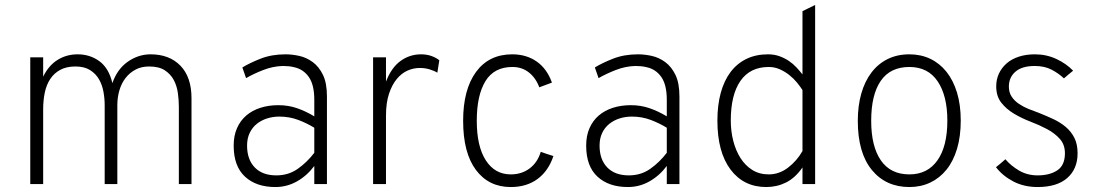

<svg xmlns="http://www.w3.org/2000/svg" viewBox="-20 -742 4433 774"><path d="M587 -523Q663 -523 707.5 -477Q752 -431 752 -346V0H701V-312Q701 -339 697 -367.5Q693 -396 680.5 -419.5Q668 -443 644.5 -458.5Q621 -474 581 -474Q550 -474 526.5 -461.5Q503 -449 486.5 -428Q470 -407 461.5 -378.5Q453 -350 453 -318V0H402V-318Q402 -345 397 -372.5Q392 -400 379 -422.5Q366 -445 343 -459.5Q320 -474 284 -474Q248 -474 223 -460.5Q198 -447 182.5 -423.5Q167 -400 160.5 -368.5Q154 -337 154 -301V0H102V-511H154V-433Q176 -478 212 -500.5Q248 -523 293 -523Q343 -523 381 -495Q419 -467 433 -407Q453 -464 495.5 -493.5Q538 -523 587 -523Z M1247 0V-73Q1218 -34 1177.5 -11Q1137 12 1090 12Q1013 12 967.5 -30Q922 -72 922 -155Q922 -195 935.5 -225.5Q949 -256 973 -276.5Q997 -297 1030 -307.5Q1063 -318 1102 -318Q1142 -318 1177 -306Q1212 -294 1247 -273V-340Q1247 -400 1225 -431.5Q1203 -463 1166 -471Q1154 -474 1143 -475Q1132 -476 1120 -476Q1080 -475 1040.5 -459.5Q1001 -444 972 -427Q968 -438 964.5 -448.5Q961 -459 957 -470Q986 -488 1030.5 -505.5Q1075 -523 1131 -523Q1158 -523 1187 -516.5Q1216 -510 1241 -491.5Q1266 -473 1282 -440Q1298 -407 1298 -353V0ZM1094 -35Q1143 -35 1180.5 -61.5Q1218 -88 1247 -126V-227Q1218 -245 1182.5 -258.5Q1147 -272 1106 -272Q1080 -272 1056.5 -264.5Q1033 -257 1015 -242.5Q997 -228 986.5 -206Q976 -184 976 -155Q976 -99 1007 -67Q1038 -35 1094 -35Z M1484 0V-511H1536V-413Q1558 -470 1595 -496.5Q1632 -523 1677 -523Q1701 -523 1720 -516Q1739 -509 1751 -499Q1749 -486 1747 -474Q1745 -462 1743 -449Q1730 -457 1711.5 -462.5Q1693 -468 1672 -468Q1647 -468 1623 -457.5Q1599 -447 1579.5 -423.5Q1560 -400 1548 -363.5Q1536 -327 1536 -275V0Z M2039 12Q1950 12 1898.5 -57Q1847 -126 1847 -255Q1847 -381 1899 -452Q1951 -523 2045 -523Q2102 -523 2143.5 -494Q2185 -465 2205 -409Q2192 -404 2179.5 -399.5Q2167 -395 2154 -390Q2140 -428 2112 -450Q2084 -472 2046 -472Q1972 -472 1937 -415Q1902 -358 1902 -255Q1902 -152 1938.5 -95.5Q1975 -39 2039 -39Q2083 -39 2115 -63Q2147 -87 2160 -130Q2173 -125 2185.5 -121Q2198 -117 2211 -113Q2191 -53 2147 -20.5Q2103 12 2039 12Z M2668 0V-73Q2639 -34 2598.5 -11Q2558 12 2511 12Q2434 12 2388.5 -30Q2343 -72 2343 -155Q2343 -195 2356.5 -225.5Q2370 -256 2394 -276.5Q2418 -297 2451 -307.5Q2484 -318 2523 -318Q2563 -318 2598 -306Q2633 -294 2668 -273V-340Q2668 -400 2646 -431.5Q2624 -463 2587 -471Q2575 -474 2564 -475Q2553 -476 2541 -476Q2501 -475 2461.5 -459.5Q2422 -444 2393 -427Q2389 -438 2385.5 -448.5Q2382 -459 2378 -470Q2407 -488 2451.5 -505.5Q2496 -523 2552 -523Q2579 -523 2608 -516.5Q2637 -510 2662 -491.5Q2687 -473 2703 -440Q2719 -407 2719 -353V0ZM2515 -35Q2564 -35 2601.5 -61.5Q2639 -88 2668 -126V-227Q2639 -245 2603.5 -258.5Q2568 -272 2527 -272Q2501 -272 2477.5 -264.5Q2454 -257 2436 -242.5Q2418 -228 2407.5 -206Q2397 -184 2397 -155Q2397 -99 2428 -67Q2459 -35 2515 -35Z M3069 12Q2978 12 2925 -58.5Q2872 -129 2872 -256Q2872 -318 2885.5 -367.5Q2899 -417 2925 -451.5Q2951 -486 2989 -504.5Q3027 -523 3076 -523Q3101 -523 3122 -515.5Q3143 -508 3160 -496.5Q3177 -485 3190.5 -470.5Q3204 -456 3215 -442V-697Q3228 -703 3240.5 -709.5Q3253 -716 3266 -722V0H3215V-67Q3186 -25 3149 -6.5Q3112 12 3069 12ZM3079 -39Q3121 -39 3156.5 -66Q3192 -93 3215 -133V-379Q3206 -393 3193 -409Q3180 -425 3162.5 -439Q3145 -453 3124 -462.5Q3103 -472 3079 -472Q3004 -472 2965 -416Q2926 -360 2926 -256Q2926 -213 2936 -174Q2946 -135 2965 -105Q2984 -75 3012.5 -57Q3041 -39 3079 -39Z M3646 -39Q3719 -39 3759 -95.5Q3799 -152 3799 -256Q3799 -356 3760 -414Q3721 -472 3646 -472Q3569 -472 3530.5 -416Q3492 -360 3492 -255Q3492 -152 3531 -95.5Q3570 -39 3646 -39ZM3646 -523Q3692 -523 3730 -505Q3768 -487 3795.5 -452.5Q3823 -418 3838 -368.5Q3853 -319 3853 -256Q3853 -192 3838 -142Q3823 -92 3795.5 -58Q3768 -24 3730 -6Q3692 12 3646 12Q3551 12 3494.5 -57Q3438 -126 3438 -255Q3438 -315 3452 -364.5Q3466 -414 3493 -449.5Q3520 -485 3558.5 -504Q3597 -523 3646 -523Z M4269 -426Q4248 -446 4219.5 -461Q4191 -476 4151 -476Q4100 -476 4073.5 -453Q4047 -430 4047 -393Q4047 -369 4058.5 -352Q4070 -335 4088 -323Q4106 -311 4127 -302.5Q4148 -294 4168 -287Q4198 -275 4226 -262Q4254 -249 4276 -230.5Q4298 -212 4311 -186.5Q4324 -161 4324 -124Q4324 -61 4282.5 -24.5Q4241 12 4163 12Q4108 12 4065 -10.5Q4022 -33 3995 -68Q4014 -83 4033 -100Q4055 -74 4088 -54.5Q4121 -35 4163 -35Q4212 -35 4242.5 -55.5Q4273 -76 4273 -124Q4273 -159 4252.5 -182Q4232 -205 4201 -221.5Q4170 -238 4134.5 -251.5Q4099 -265 4068 -283.5Q4037 -302 4016.5 -328Q3996 -354 3996 -394Q3996 -422 4007 -445.5Q4018 -469 4038 -486.5Q4058 -504 4087 -513.5Q4116 -523 4152 -523Q4198 -523 4238 -504.5Q4278 -486 4306 -457Q4296 -449 4287 -441.5Q4278 -434 4269 -426Z"/></svg>

Font: Transpass ExtraLight
Style: Regular
Weight: 200
Designer: Delve Withrington
Foundry: Delve Fonts
Version: Version 1.001;December 18, 2019;FontCreator 12.0.0.2547 64-b